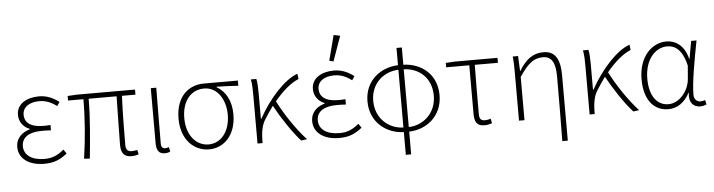

<svg xmlns="http://www.w3.org/2000/svg" viewBox="-53 -1003 5319 1430"><g transform="rotate(-5 2607.0 -288.0)"><path d="M241 12C312 12 358 -5 414 -50L393 -81C342 -39 303 -24 246 -24C152 -24 94 -66 94 -132C94 -196 146 -234 243 -234C266 -234 285 -234 313 -232V-272C288 -270 276 -270 257 -270C160 -270 120 -311 120 -364C120 -427 177 -456 245 -456C294 -456 334 -439 375 -408L395 -437C352 -470 304 -492 246 -492C154 -492 78 -450 78 -368C78 -319 106 -276 156 -257V-253C103 -238 52 -201 52 -129C52 -45 126 12 241 12Z M895 12C918 12 933 8 948 3L941 -30C921 -27 909 -25 900 -25C869 -25 855 -40 855 -74C855 -136 856 -317 862 -442H963V-480H526L459 -476V-442H574C574 -297 561 -139 540 0L583 3C597 -136 613 -295 613 -442H822C820 -321 816 -143 816 -80C816 -16 840 12 895 12Z M1143 12C1161 12 1174 8 1184 3L1177 -31C1165 -27 1158 -25 1149 -25C1132 -25 1119 -36 1119 -61C1119 -199 1121 -338 1122 -480H1081V-67C1081 -12 1102 12 1143 12Z M1474 12C1585 12 1677 -76 1677 -233C1677 -334 1636 -407 1570 -444V-448C1625 -447 1676 -445 1732 -441V-480H1477C1367 -480 1267 -405 1267 -235C1267 -76 1364 12 1474 12ZM1474 -25C1382 -25 1310 -107 1310 -235C1310 -372 1384 -443 1476 -443C1577 -443 1635 -343 1635 -234C1635 -107 1566 -25 1474 -25Z M1837 0H1875V-23C1876 -79 1884 -132 1909 -172C1931 -207 1953 -240 1975 -270C2024 -179 2101 -62 2163 6L2207 0C2128 -85 2049 -207 2001 -301C2064 -378 2128 -430 2183 -452L2178 -492C2082 -459 1961 -327 1882 -182H1878V-372C1878 -413 1876 -457 1870 -480H1829C1837 -442 1837 -397 1837 -358Z M2446 12C2517 12 2563 -5 2619 -50L2598 -81C2547 -39 2508 -24 2451 -24C2357 -24 2299 -66 2299 -132C2299 -196 2351 -234 2448 -234C2471 -234 2490 -234 2518 -232V-272C2493 -270 2481 -270 2462 -270C2365 -270 2325 -311 2325 -364C2325 -427 2382 -456 2450 -456C2499 -456 2539 -439 2580 -408L2600 -437C2557 -470 2509 -492 2451 -492C2359 -492 2283 -450 2283 -368C2283 -319 2311 -276 2361 -257V-253C2308 -238 2257 -201 2257 -129C2257 -45 2331 12 2446 12ZM2454 -560 2520 -746 2472 -756 2423 -567Z M2930 180H2970V10C3098 7 3219 -83 3219 -241C3219 -398 3104 -486 2970 -490V-619H2930V-490C2802 -486 2680 -398 2680 -241C2680 -83 2802 7 2930 10ZM2723 -241C2723 -371 2819 -452 2930 -456V-24C2819 -27 2723 -111 2723 -241ZM3176 -241C3176 -111 3080 -27 2970 -24V-456C3088 -452 3176 -371 3176 -241Z M3534 12C3556 12 3578 6 3590 1L3583 -33C3570 -28 3554 -25 3539 -25C3510 -25 3498 -40 3498 -74C3498 -196 3498 -319 3500 -443H3673V-480H3353L3286 -476V-443H3459V-80C3459 -16 3479 12 3534 12Z M4100 180H4141V-308C4141 -432 4103 -492 4017 -492C3944 -492 3888 -457 3834 -368H3832L3827 -480H3787C3792 -431 3792 -397 3792 -358V0H3833V-323C3901 -425 3945 -455 4010 -455C4076 -455 4103 -405 4103 -303C4103 -146 4102 19 4100 180Z M4320 0H4358V-23C4359 -79 4367 -132 4392 -172C4414 -207 4436 -240 4458 -270C4507 -179 4584 -62 4646 6L4690 0C4611 -85 4532 -207 4484 -301C4547 -378 4611 -430 4666 -452L4661 -492C4565 -459 4444 -327 4365 -182H4361V-372C4361 -413 4359 -457 4353 -480H4312C4320 -442 4320 -397 4320 -358Z M4908 12C4974 12 5029 -25 5068 -97H5070C5059 -24 5096 12 5146 12C5167 12 5183 6 5194 1L5186 -32C5176 -28 5163 -25 5151 -25C5125 -25 5103 -46 5103 -78C5103 -175 5135 -344 5161 -480H5121L5097 -347H5095C5070 -453 5001 -492 4937 -492C4827 -492 4728 -396 4728 -227C4728 -69 4803 12 4908 12ZM4913 -25C4823 -25 4771 -104 4771 -227C4771 -373 4852 -455 4938 -455C4986 -455 5049 -434 5080 -298L5072 -203C5065 -106 4990 -25 4913 -25Z"/></g></svg>

Font: Source Sans Pro Light
Style: Regular
Weight: 300
Designer: Paul D. Hunt
Foundry: Adobe Systems Incorporated
Version: Version 3.006;hotconv 1.0.111;makeotfexe 2.5.65597